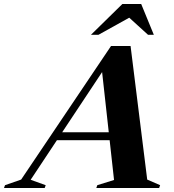

<svg xmlns="http://www.w3.org/2000/svg" viewBox="-101 -938 868 958"><path d="M168 -238.5 180.5 -278H516.5L504 -238.5ZM633.5 -42 698 -14 693 0H379.5L384.5 -14L468 -40L406 -600.5L423.5 -601L52 -41L127 -14L122 0H-81L-76 -14L4.5 -42L453 -708.5H550.5ZM353 -764.5 509.5 -918H603.5L666.5 -764.5H637.5L527 -865H571.5L390.5 -764.5Z"/></svg>

Font: Newsreader 60pt
Style: Bold Italic
Weight: 700
Italic angle: -17°
Designer: Hugues Gentile
Foundry: Production Type
Version: Version 1.003